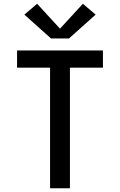

<svg xmlns="http://www.w3.org/2000/svg" viewBox="-20 -1004 640 1024"><path d="M247 0V-643H71V-735H529V-643H353V0ZM252 -799 110 -926 178 -984 300 -851 422 -984 490 -926 348 -799Z"/></svg>

Font: Iosevka SS04 Semibold Extended
Style: Regular
Weight: 600
Width: 7
Monospace: yes
Designer: Belleve Invis
Foundry: Belleve Invis
Version: Version 19.0.0; ttfautohint (v1.8.4)